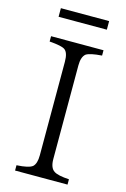

<svg xmlns="http://www.w3.org/2000/svg" viewBox="-129 -923 636 972"><g transform="rotate(15 189.5 -437.0)"><path d="M53.2 -713.9H328.1V-686Q264.6 -681.6 245.1 -668Q225.1 -650.9 225.1 -606.9V-116.7Q225.1 -69.8 249 -54.7Q269.5 -41 328.1 -37.6V-9.8H53.2V-37.6Q117.2 -41 136.2 -56.6Q154.3 -73.2 154.3 -116.7V-606.9Q154.3 -654.8 134.3 -668.9Q117.7 -681.2 53.2 -686ZM64.5 -863.8H317.4V-818.8H64.5Z"/></g></svg>

Font: I.MingCP
Style: Regular
Weight: 400
Designer: I.Font Project
Version: Version 8.000; Sep 06, 2022